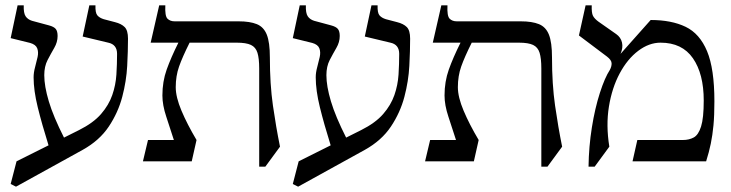

<svg xmlns="http://www.w3.org/2000/svg" viewBox="-20 -605 2742 720"><path d="M369 -533 411 -522Q435 -516 447.5 -503.5Q460 -491 460 -460Q460 -415 457 -358Q454 -301 438.5 -242Q423 -183 388 -130.5Q353 -78 290 -43L40 95L20 85L42 0L162 -60Q137 -140 121.5 -203Q106 -266 106 -315Q106 -333 111.5 -353Q117 -373 121 -391.5Q125 -410 119.5 -424Q114 -438 93 -444L20 -462L46 -585H69Q68 -556 76 -544Q84 -532 100 -527L163 -510Q182 -505 189 -496.5Q196 -488 196 -470Q196 -447 183.5 -425.5Q171 -404 158.5 -380Q146 -356 146 -323Q146 -282 163 -225Q180 -168 220 -89L276 -117Q330 -144 359 -177.5Q388 -211 401 -248.5Q414 -286 416.5 -325.5Q419 -365 419 -403Q419 -438 386 -445L290 -468L315 -585H338Q337 -557 345 -547.5Q353 -538 369 -533Z M639 -278Q639 -241 660.5 -190Q682 -139 717 -80L699 0H516L535 -80H632Q618 -124 603.5 -167.5Q589 -211 589 -247Q589 -299 605 -344Q621 -389 649 -445H545L577 -585H600Q598 -545 608 -535Q618 -525 635 -525H875Q917 -525 943 -514.5Q969 -504 980.5 -475Q992 -446 992 -390Q992 -289 1003.5 -209Q1015 -129 1030 -55L975 20H952V-348Q952 -386 945.5 -407Q939 -428 921 -436.5Q903 -445 868 -445H691Q664 -391 651.5 -355.5Q639 -320 639 -278Z M1427 -533 1469 -522Q1493 -516 1505.5 -503.5Q1518 -491 1518 -460Q1518 -415 1515 -358Q1512 -301 1496.5 -242Q1481 -183 1446 -130.5Q1411 -78 1348 -43L1098 95L1078 85L1100 0L1220 -60Q1195 -140 1179.5 -203Q1164 -266 1164 -315Q1164 -333 1169.5 -353Q1175 -373 1179 -391.5Q1183 -410 1177.5 -424Q1172 -438 1151 -444L1078 -462L1104 -585H1127Q1126 -556 1134 -544Q1142 -532 1158 -527L1221 -510Q1240 -505 1247 -496.5Q1254 -488 1254 -470Q1254 -447 1241.5 -425.5Q1229 -404 1216.5 -380Q1204 -356 1204 -323Q1204 -282 1221 -225Q1238 -168 1278 -89L1334 -117Q1388 -144 1417 -177.5Q1446 -211 1459 -248.5Q1472 -286 1474.5 -325.5Q1477 -365 1477 -403Q1477 -438 1444 -445L1348 -468L1373 -585H1396Q1395 -557 1403 -547.5Q1411 -538 1427 -533Z M1697 -278Q1697 -241 1718.5 -190Q1740 -139 1775 -80L1757 0H1574L1593 -80H1690Q1676 -124 1661.5 -167.5Q1647 -211 1647 -247Q1647 -299 1663 -344Q1679 -389 1707 -445H1603L1635 -585H1658Q1656 -545 1666 -535Q1676 -525 1693 -525H1933Q1975 -525 2001 -514.5Q2027 -504 2038.5 -475Q2050 -446 2050 -390Q2050 -289 2061.5 -209Q2073 -129 2088 -55L2033 20H2010V-348Q2010 -386 2003.5 -407Q1997 -428 1979 -436.5Q1961 -445 1926 -445H1749Q1722 -391 1709.5 -355.5Q1697 -320 1697 -278Z M2307 -403 2420 -530Q2498 -530 2551 -504.5Q2604 -479 2631.5 -413Q2659 -347 2659 -225Q2659 -172 2655.5 -135Q2652 -98 2645.5 -66.5Q2639 -35 2628 0H2352L2370 -80H2541Q2564 -80 2581.5 -89.5Q2599 -99 2609 -130.5Q2619 -162 2619 -228Q2619 -328 2578.5 -386.5Q2538 -445 2457 -445Q2414 -445 2373.5 -414.5Q2333 -384 2304 -330Q2275 -276 2263.5 -205.5Q2252 -135 2265 -55L2210 20H2187Q2188 -55 2199.5 -127Q2211 -199 2229.5 -256.5Q2248 -314 2267 -343Q2274 -356 2273.5 -368Q2273 -380 2256 -393L2151 -472L2176 -585H2199Q2198 -557 2203.5 -546Q2209 -535 2224 -524L2291 -477Q2308 -465 2312.5 -445.5Q2317 -426 2307 -403Z"/></svg>

Font: Bona Nova SC
Style: Regular
Weight: 400
Designer: Mateusz Machalski
Foundry: Capitalics
Version: Version 4.001; ttfautohint (v1.8.4.7-5d5b)